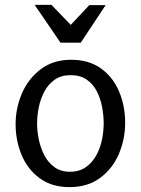

<svg xmlns="http://www.w3.org/2000/svg" viewBox="-20 -754 577 787"><path d="M265 13Q192 13 142.5 -23.5Q93 -60 68.5 -119Q44 -178 44 -245Q44 -312 70.5 -372.5Q97 -433 148 -471Q199 -509 271 -509Q345 -509 394.5 -473Q444 -437 468.5 -378Q493 -319 493 -251Q493 -183 467 -122.5Q441 -62 390 -24.5Q339 13 265 13ZM266 -50Q305 -50 331.5 -68.5Q358 -87 374.5 -117Q391 -147 398 -181.5Q405 -216 405 -248Q405 -281 398.5 -315.5Q392 -350 377 -379.5Q362 -409 335.5 -427.5Q309 -446 270 -446Q231 -446 204.5 -427.5Q178 -409 162 -379Q146 -349 139 -314.5Q132 -280 132 -248Q132 -217 139 -182.5Q146 -148 161.5 -118Q177 -88 203 -69Q229 -50 266 -50ZM270 -652 346 -733H413L311 -579H228L122 -734H191Z"/></svg>

Font: Rosario Light
Style: Regular
Weight: 300
Designer: Hector Gatti
Foundry: Omnibus Type
Version: Version 1.101; ttfautohint (v1.8.1.43-b0c9)